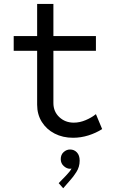

<svg xmlns="http://www.w3.org/2000/svg" viewBox="-20 -704 602 992"><path d="M357.4 7.8Q304.2 7.8 262.2 -13.9Q220.2 -35.6 196 -74.2Q171.9 -112.8 171.9 -163.1V-441.4H50.8V-517.6H171.9V-683.6H255.9V-517.6H475.6V-441.4H255.9V-171.9Q255.9 -127.4 286.4 -98.9Q316.9 -70.3 361.3 -70.3Q392.1 -70.3 422.6 -83.3Q453.1 -96.2 475.6 -114.3L507.8 -37.1Q475.6 -16.6 436.8 -4.4Q397.9 7.8 357.4 7.8ZM306.6 268.6 283.2 242.2 320.3 204.1Q342.3 181.2 349.6 167Q346.2 168 341.8 168Q325.2 168 309.6 154.1Q293.9 140.1 293.9 118.2Q293.9 95.2 308.8 81.8Q323.7 68.4 341.8 68.4Q363.3 68.4 377.4 83.5Q391.6 98.6 391.6 126Q391.6 158.7 374.3 185.3Q356.9 211.9 345.7 223.6Z"/></svg>

Font: Reddit Mono
Style: Regular
Weight: 400
Monospace: yes
Designer: Stephen Hutchings
Foundry: Reddit
Version: Version 1.014; ttfautohint (v1.8.4.7-5d5b)